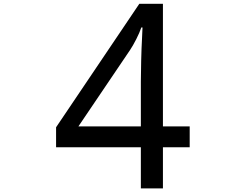

<svg xmlns="http://www.w3.org/2000/svg" viewBox="-20 -872 1310 1023"><path d="M990.7 -87.4H848.1V131.8H730.5V-87.4H278.8V-193.8L722.2 -851.6H848.1V-198.7H990.7ZM730.5 -198.7V-437Q730.5 -479.5 732.2 -549.3Q733.9 -619.1 736.8 -668.9L739.3 -725.6H732.9Q724.1 -698.7 705.8 -662.8Q687.5 -627 672.9 -605.5L397.9 -198.7Z"/></svg>

Font: Noto Emoji
Style: Regular
Weight: 400
Monospace: yes
Designer: Monotype Design Team
Foundry: Monotype Imaging Inc.
Version: Version 1.05 uh